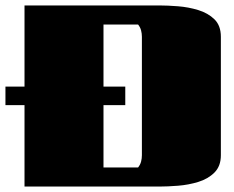

<svg xmlns="http://www.w3.org/2000/svg" viewBox="-40 -685 861 705"><path d="M50 0V-299H-20V-367H50V-665H546Q575 -665 613.5 -662Q652 -659 688 -648Q724 -637 747.5 -614Q771 -591 771 -550V-115Q771 -75 747.5 -51.5Q724 -28 688 -17Q652 -6 613.5 -3Q575 0 546 0ZM340 -70H467Q475 -80 478 -91.5Q481 -103 481 -115V-550Q481 -562 478 -573.5Q475 -585 467 -595H340V-367H420V-299H340Z"/></svg>

Font: Gajraj One
Style: Regular
Weight: 400
Designer: Saurabh Sharma
Foundry: Saurabh Sharma
Version: Version 1.000